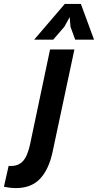

<svg xmlns="http://www.w3.org/2000/svg" viewBox="-132 -752 499 978"><path d="M123 -500H247L136 21Q117 111 72 158.5Q27 206 -50 206Q-81 206 -112 199L-88 93Q-63 95 -45 88.5Q-27 82 -14.5 68Q-2 54 6.5 32.5Q15 11 21 -16ZM198 -732H280L347 -550H251L227 -616L223 -665L196 -616L139 -550H42Z"/></svg>

Font: PT Sans
Style: Bold Italic
Weight: 700
Italic angle: -12°
Designer: A.Korolkova, O.Umpeleva, V.Yefimov
Foundry: ParaType Ltd
Version: Version 2.003W OFL